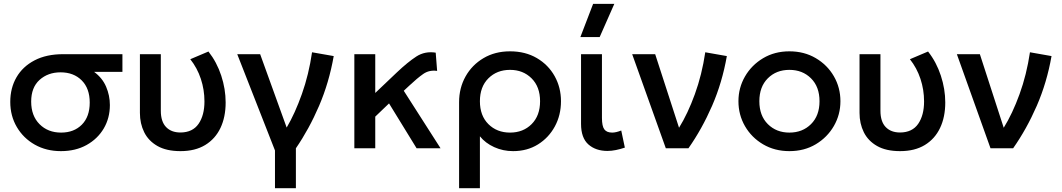

<svg xmlns="http://www.w3.org/2000/svg" viewBox="-20 -780 5584 1010"><path d="M300.5 15Q223.5 15 163.2 -19Q103 -53 68.5 -111.8Q34 -170.5 34 -244Q34 -317 66.8 -373.5Q99.5 -430 161.8 -462.5Q224 -495 312 -495H624V-402H475Q518.5 -370 538.2 -323.8Q558 -277.5 558 -227.5Q558 -159 525.8 -104.2Q493.5 -49.5 435.5 -17.2Q377.5 15 300.5 15ZM301.5 -82.5Q369 -82.5 410.5 -124.2Q452 -166 452 -240.5Q452 -315 409.8 -357.2Q367.5 -399.5 298.5 -399.5Q232.5 -399.5 188.2 -359.8Q144 -320 144 -245.5Q144 -171 188 -126.8Q232 -82.5 301.5 -82.5Z M929.5 15Q855.5 15 808.2 -12Q761 -39 738.5 -84.5Q716 -130 716 -186V-495H826V-197.5Q826 -140.5 853.5 -111.8Q881 -83 929.5 -83Q993.5 -83.5 1024.5 -128.5Q1055.5 -173.5 1055.5 -246.5Q1055.5 -308 1036.5 -365.2Q1017.5 -422.5 981 -468.5L1076.5 -509Q1120.5 -453 1143.8 -382.2Q1167 -311.5 1167 -241Q1167 -164.5 1139.8 -107Q1112.5 -49.5 1059.5 -17.2Q1006.5 15 929.5 15Z M1426.5 210V11.5L1228 -495H1348.5L1488 -109Q1532 -183.5 1568.2 -285.8Q1604.5 -388 1621.5 -505L1735.5 -485Q1711 -345.5 1658.5 -223.2Q1606 -101 1536.5 0V210Z M1844 0V-495H1954V-291L2067 -398.5Q2125 -453.5 2170.2 -482.8Q2215.5 -512 2272 -503L2279.5 -407Q2238 -413 2206.5 -391Q2175 -369 2133 -329.5L2104 -302.5L2297.5 0H2171.5L2026.5 -236L1954 -166.5V0Z M2395 210V-242.5Q2395 -317 2429 -377.8Q2463 -438.5 2523.5 -474.2Q2584 -510 2663 -510Q2743.5 -510 2804 -474.5Q2864.5 -439 2897.8 -379.2Q2931 -319.5 2931 -247.5Q2931 -174.5 2898.8 -115Q2866.5 -55.5 2809.8 -20.2Q2753 15 2679 15Q2626 15 2579.8 -6Q2533.5 -27 2504.5 -63V210ZM2663 -82.5Q2732 -82.5 2776.5 -127Q2821 -171.5 2821 -247.5Q2821 -323.5 2776.2 -368Q2731.5 -412.5 2663 -412.5Q2594 -412.5 2549.2 -368Q2504.5 -323.5 2504.5 -247.5Q2504.5 -171.5 2549.2 -127Q2594 -82.5 2663 -82.5Z M3175.5 14Q3114 14 3075.2 -20.2Q3036.5 -54.5 3036.5 -128.5V-495H3146.5V-160Q3146.5 -116.5 3159 -99.5Q3171.5 -82.5 3200.5 -82.5Q3220 -82.5 3248 -93.5L3267 -3.5Q3243.5 4.5 3220.2 9.2Q3197 14 3175.5 14ZM3033 -585 3100 -759.5H3211.5L3134.5 -585Z M3482.5 0 3305.5 -495H3426.5L3552 -108Q3598 -182 3635.2 -284.5Q3672.5 -387 3690 -505L3803.5 -485Q3779 -345.5 3725.8 -223.2Q3672.5 -101 3601.5 0Z M4132.5 15Q4055 15 3994.2 -20.8Q3933.5 -56.5 3899 -116.2Q3864.5 -176 3864.5 -247.5Q3864.5 -318 3899 -377.8Q3933.5 -437.5 3994.2 -473.8Q4055 -510 4132.5 -510Q4210.5 -510 4271.2 -474.2Q4332 -438.5 4366.5 -378.8Q4401 -319 4401 -247.5Q4401 -177 4366.5 -117.2Q4332 -57.5 4271.5 -21.2Q4211 15 4132.5 15ZM4132.5 -82.5Q4201.5 -82.5 4246.2 -127Q4291 -171.5 4291 -247.5Q4291 -323.5 4246.2 -368Q4201.5 -412.5 4132.5 -412.5Q4063.5 -412.5 4019 -368Q3974.5 -323.5 3974.5 -247.5Q3974.5 -171.5 4019.2 -127Q4064 -82.5 4132.5 -82.5Z M4715 15Q4641 15 4593.8 -12Q4546.5 -39 4524 -84.5Q4501.5 -130 4501.5 -186V-495H4611.5V-197.5Q4611.5 -140.5 4639 -111.8Q4666.5 -83 4715 -83Q4779 -83.5 4810 -128.5Q4841 -173.5 4841 -246.5Q4841 -308 4822 -365.2Q4803 -422.5 4766.5 -468.5L4862 -509Q4906 -453 4929.2 -382.2Q4952.5 -311.5 4952.5 -241Q4952.5 -164.5 4925.2 -107Q4898 -49.5 4845 -17.2Q4792 15 4715 15Z M5190.5 0 5013.5 -495H5134.5L5260 -108Q5306 -182 5343.2 -284.5Q5380.5 -387 5398 -505L5511.5 -485Q5487 -345.5 5433.8 -223.2Q5380.5 -101 5309.5 0Z"/></svg>

Font: Geologica
Style: Regular
Weight: 400
Designer: Sindre Bremnes, Frode Helland
Foundry: Monokrom Skriftforlag AS
Version: Version 1.010; ttfautohint (v1.8.4.7-5d5b);gftools[0.9.28]